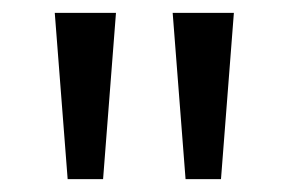

<svg xmlns="http://www.w3.org/2000/svg" viewBox="-20 -734 448 298"><path d="M160 -714 140 -456H85L65 -714ZM343 -714 323 -456H268L248 -714Z"/></svg>

Font: Noto Sans Tifinagh Ghat
Style: Regular
Weight: 400
Designer: JamraPatel
Foundry: JamraPatel LLC
Version: Version 2.006; ttfautohint (v1.8.4.7-5d5b)